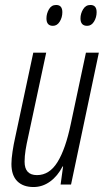

<svg xmlns="http://www.w3.org/2000/svg" viewBox="-20 -743 426 773"><path d="M115 10Q73 10 49.5 -13.5Q26 -37 26 -83Q26 -103 30.5 -133Q35 -163 41 -189L114 -531H166L93 -190Q87 -164 83 -139Q79 -114 79 -92Q79 -38 129 -38Q179 -38 211.5 -90.5Q244 -143 265 -244L326 -531H378L266 0H224L234 -73H232Q212 -34 181.5 -12Q151 10 115 10ZM331 -639Q304 -639 304 -669Q304 -688 314.5 -705.5Q325 -723 344 -723Q369 -723 369 -694Q369 -673 358.5 -656Q348 -639 331 -639ZM193 -639Q167 -639 167 -669Q167 -688 177 -705.5Q187 -723 206 -723Q231 -723 231 -694Q231 -673 220.5 -656Q210 -639 193 -639Z"/></svg>

Font: Noto Sans ExtraCondensed Light
Style: Italic
Weight: 300
Width: 2
Italic angle: -12°
Designer: Monotype Design Team
Foundry: Monotype Imaging Inc.
Version: Version 2.013; ttfautohint (v1.8.4.7-5d5b)